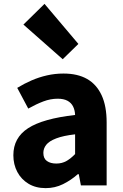

<svg xmlns="http://www.w3.org/2000/svg" viewBox="-20 -958 638 992"><path d="M216 14Q165 14 127.5 -8.5Q90 -31 69.5 -69.5Q49 -108 49 -156Q49 -246 125 -295.5Q201 -345 368 -364Q367 -389 357.5 -408Q348 -427 328.5 -437.5Q309 -448 278 -448Q241 -448 204 -434Q167 -420 126 -397L69 -504Q105 -526 143 -542.5Q181 -559 222.5 -568.5Q264 -578 308 -578Q381 -578 430 -550Q479 -522 505 -466Q531 -410 531 -325V0H398L387 -58H382Q347 -27 305.5 -6.5Q264 14 216 14ZM271 -113Q300 -113 323 -126Q346 -139 368 -162V-264Q307 -257 270.5 -243Q234 -229 219 -210Q204 -191 204 -168Q204 -139 222.5 -126Q241 -113 271 -113ZM304 -652 101 -831 210 -938 385 -731Z"/></svg>

Font: Noto Sans KR Thin ExtraBold
Style: Regular
Weight: 800
Version: Version 2.004-H2;hotconv 1.0.118;makeotfexe 2.5.65603